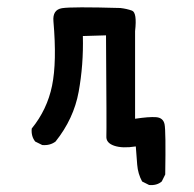

<svg xmlns="http://www.w3.org/2000/svg" viewBox="-20 -410 540 535"><path d="M395.5 105.5 376 95.7Q364.3 74.2 362.3 48.8Q360.4 23.4 358.4 -2Q321.3 3.9 298.3 -3.9Q275.4 -11.7 276.4 -29.8Q277.3 -47.9 275.4 -311.5L210.9 -309.6Q212.9 -229.5 199.2 -154.3Q185.5 -79.1 134.8 -15.6Q119.1 -3.9 97.7 -5.9L78.1 -15.6Q66.4 -30.3 68.4 -51.8Q111.3 -104.5 125 -170.9Q138.7 -237.3 128.9 -350.6Q126 -382.8 152.8 -387.2Q179.7 -391.6 315.4 -387.7Q333 -385.7 347.7 -380.4Q362.3 -375 356.4 -323.2V-79.1Q395.5 -85 415 -83.5Q434.6 -82 438.5 -64Q442.4 -45.9 440.4 76.2L430.7 95.7Q417 107.4 395.5 105.5Z"/></svg>

Font: JasonHandwriting4
Style: Regular
Weight: 400
Version: Version 1.01.21